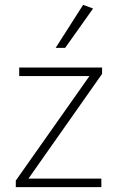

<svg xmlns="http://www.w3.org/2000/svg" viewBox="-20 -770 490 790"><path d="M45 0V-27L348 -457H59V-492H400V-466L97 -35H397V0ZM209 -573 322 -750 363 -735 248 -573Z"/></svg>

Font: Livvic ExtraLight
Style: Regular
Weight: 275
Designer: Jacques Le Bailly, Baron von Fonthausen
Version: Version 1.001; ttfautohint (v1.8.2)